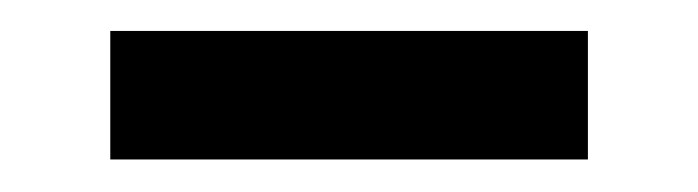

<svg xmlns="http://www.w3.org/2000/svg" viewBox="-20 -664 440 121"><path d="M49.5 -563.5V-644.5H350.5V-563.5Z"/></svg>

Font: Anek Bangla Medium SemiBold
Style: Regular
Weight: 600
Version: Version 1.003